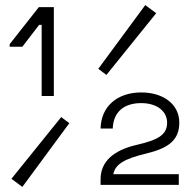

<svg xmlns="http://www.w3.org/2000/svg" viewBox="-20 -728 752 756"><path d="M367 -457 399 -433 595 -676 552 -708ZM133 -700 18 -554V-544H68L134 -630H144V-350H192V-700ZM536 -364C444 -364 378 -311 376 -222H424C426 -287 468 -322 536 -322C598 -322 638 -290 638 -245C638 -197 602 -177 520 -158C424 -136 376 -90 376 -22V0H684V-42H426C434 -82 471 -103 554 -123C637 -143 686 -172 686 -245C686 -317 624 -364 536 -364ZM253 -243 221 -267 25 -24 68 8Z"/></svg>

Font: Space Text Light
Style: Regular
Weight: 300
Designer: Florian Karsten (Space Text), Colophon Foundry (Space Mono)
Foundry: Florian Karsten
Version: Version 1.003;PS 001.003;hotconv 1.0.88;makeotf.lib2.5.64775